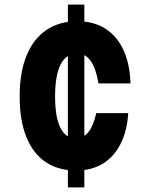

<svg xmlns="http://www.w3.org/2000/svg" viewBox="-20 -727 640 840"><path d="M277 93V-707H349V93ZM313 19Q234 19 179 -18.5Q124 -56 95 -128.5Q66 -201 66 -304Q66 -410 96 -483.5Q126 -557 182.5 -595.5Q239 -634 319 -634Q390 -634 440.5 -602Q491 -570 519.5 -509.5Q548 -449 551 -362H411Q400 -427 377 -460Q354 -493 318 -493Q270 -493 245.5 -445.5Q221 -398 221 -304Q221 -215 244 -168.5Q267 -122 311 -122Q345 -122 367 -149.5Q389 -177 401 -232H541Q536 -153 507 -96.5Q478 -40 429 -10.5Q380 19 313 19Z"/></svg>

Font: Martian Mono Condensed
Style: Bold
Weight: 700
Width: 3
Designer: Roman Shamin
Foundry: Evil Martians
Version: Version 1.000